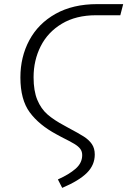

<svg xmlns="http://www.w3.org/2000/svg" viewBox="-20 -705 618 932"><path d="M261 166Q315 142 347 114Q379 86 379 48Q379 30 369.5 17.5Q360 5 341 -6.5Q322 -18 278 -40Q260 -50 254 -53Q170 -98 124.5 -159.5Q79 -221 79 -329Q79 -429 122.5 -510Q166 -591 250 -638Q334 -685 452 -685H578L564 -631H446Q349 -631 280.5 -590Q212 -549 177.5 -480.5Q143 -412 143 -330Q143 -264 161 -220.5Q179 -177 210.5 -149.5Q242 -122 293 -95L311 -85Q362 -58 387 -42Q412 -26 426 -5.5Q440 15 440 45Q440 96 402 134Q364 172 282 207Z"/></svg>

Font: FiraGO Light
Style: Italic
Weight: 300
Italic angle: -8°
Designer: bBox Type GmbH
Foundry: bBox Type GmbH
Version: Version 1.001